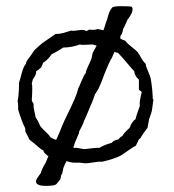

<svg xmlns="http://www.w3.org/2000/svg" viewBox="-20 -530 563 622"><path d="M297 -436 315 -432Q317 -437 319 -443Q321 -449 322.5 -454.5Q324 -460 325 -462Q327 -466 329.5 -476Q332 -486 335.5 -493.5Q339 -501 345 -507Q354 -510 370 -510Q403 -510 407 -508Q416 -496 393 -466Q381 -438 379 -436Q379 -433 375 -421Q375 -420 373 -417.5Q371 -415 370 -413Q369 -411 370 -409Q370 -407 369 -406Q375 -401 386 -398Q391 -390 406 -378.5Q421 -367 427 -360Q430 -354 431 -354Q442 -332 452 -323Q453 -313 460.5 -297Q468 -281 469 -271Q474 -241 475 -209Q477 -209 477 -207L472 -171Q471 -167 469.5 -162.5Q468 -158 466 -152.5Q464 -147 463 -144L458 -116Q444 -98 438 -88Q437 -84 432.5 -80.5Q428 -77 428 -74L420 -58Q410 -53 394 -41.5Q378 -30 371 -26Q350 -15 311 -6Q301 -7 282.5 -4Q264 -1 259 -1Q253 -1 239 -3H217Q209 -4 195 -8Q195 -7 193.5 -4Q192 -1 189.5 4Q187 9 185 15Q184 18 183 25.5Q182 33 179 36Q178 37 177 44.5Q176 52 171 56Q166 62 164 65Q162 68 157 69.5Q152 71 150 71Q148 71 137 72Q93 74 97 55Q98 51 100.5 47Q103 43 106.5 38.5Q110 34 112 31Q116 16 128 -3L137 -25Q134 -25 133 -26Q132 -28 126.5 -32.5Q121 -37 121 -42Q115 -45 105 -53Q100 -58 90 -66Q80 -74 75 -78Q74 -82 64 -100Q62 -102 62 -108Q62 -114 61 -116Q52 -132 39 -174Q39 -196 37 -204Q40 -214 41 -237Q42 -260 42 -264Q44 -268 50 -291.5Q56 -315 64 -323Q64 -330 73 -341Q76 -344 91 -367Q93 -369 104.5 -379.5Q116 -390 124 -395L160 -420Q169 -420 177.5 -421.5Q186 -423 196 -426.5Q206 -430 211 -431Q217 -429 234.5 -432Q252 -435 258 -430Q262 -429 264.5 -431.5Q267 -434 270 -434Q287 -432 297 -436ZM280 -358 293 -382Q285 -384 280 -386Q274 -386 258.5 -385Q243 -384 239 -386Q212 -376 185 -376Q167 -364 147 -354Q136 -337 119 -326Q119 -323 116.5 -318.5Q114 -314 114 -312Q109 -307 97 -299Q98 -291 92.5 -282.5Q87 -274 86 -272L85 -267Q84 -262 83 -260Q86 -253 83 -206Q83 -202 86 -198.5Q89 -195 89 -192Q88 -182 91.5 -168.5Q95 -155 95 -151Q105 -136 110 -122Q114 -116 126.5 -104.5Q139 -93 144 -85Q145 -84 151.5 -81Q158 -78 162 -77Q173 -100 182 -124Q186 -134 199 -160.5Q212 -187 221 -207.5Q230 -228 234 -245Q238 -252 244.5 -268.5Q251 -285 258 -294Q259 -303 267 -319Q275 -335 277 -343ZM219 -56 217 -53Q219 -51 220 -51Q227 -52 237.5 -49.5Q248 -47 255 -47Q292 -52 302 -51Q318 -61 341 -67Q351 -77 363 -78Q370 -87 376 -89Q382 -100 400 -116Q407 -136 419 -144Q421 -153 426 -167Q431 -181 433 -187Q432 -195 433 -202.5Q434 -210 436 -218Q438 -226 439 -231Q439 -233 438 -233Q437 -235 433.5 -236.5Q430 -238 430 -241V-272Q416 -284 415 -299Q410 -304 391.5 -326Q373 -348 362 -359Q358 -359 351 -362L342 -342Q334 -330 319 -292Q318 -289 311.5 -272Q305 -255 300 -245Q299 -242 294.5 -235Q290 -228 288 -225L280 -203Q278 -199 268 -174.5Q258 -150 252 -138Q251 -131 236 -103Q236 -102 236 -101Q236 -100 236 -99Q222 -68 219 -56Z"/></svg>

Font: FuturaRenner Light
Style: Regular
Weight: 300
Designer: BSozoo
Foundry: BSozoo
Version: Version 1.001;PS 001.001;hotconv 1.0.70;makeotf.lib2.5.58329